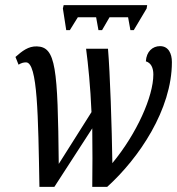

<svg xmlns="http://www.w3.org/2000/svg" viewBox="-20 -725 687 745"><path d="M237 -608H251L282 -658H353L362 -608H376L405 -658H477L486 -608H499L549 -692L551 -705H227L224 -692ZM133 0H191L338 -227C339 -150 339 -69 338 0H396C519 -111 647 -300 647 -484C647 -517 634 -546 601 -546C572 -546 548 -525 546 -487C566 -481 575 -462 575 -436C575 -351 511 -207 416 -92C414 -231 407 -443 399 -536H314C322 -476 331 -387 335 -290L208 -89C204 -463 197 -543 123 -545C90 -546 66 -527 40 -504L52 -474C63 -481 72 -483 81 -483C126 -483 128 -277 133 0Z"/></svg>

Font: Noto Serif ExtraCondensed
Style: Italic
Weight: 400
Width: 2
Italic angle: -12°
Designer: Monotype Design Team
Foundry: Monotype Imaging Inc.
Version: Version 2.014